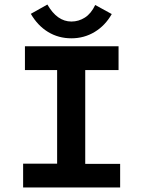

<svg xmlns="http://www.w3.org/2000/svg" viewBox="-20 -827 640 847"><path d="M82 0V-105H232V-518H90V-623H503V-518H356V-104H510V0ZM400 -805 473 -765Q444 -714 397.5 -686Q351 -658 295 -658Q238 -658 192 -686Q146 -714 116 -766L189 -807Q232 -732 295 -732Q327 -732 354.5 -749.5Q382 -767 400 -805Z"/></svg>

Font: Inconsolata Expanded ExtraBold
Style: Regular
Weight: 800
Width: 7
Monospace: yes
Designer: Raph Levien, Cyreal, Brenton Simpson
Foundry: Raph Levien, Cyreal, Google
Version: Version 3.001; ttfautohint (v1.8.2.53-6de2)